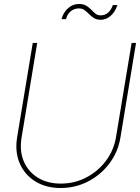

<svg xmlns="http://www.w3.org/2000/svg" viewBox="-20 -945 709 973"><path d="M287.6 7.8Q212.9 7.8 158.7 -25.9Q104.5 -59.6 79.6 -117.9Q54.7 -176.3 66.9 -250L146 -727.5H168.5L89.4 -248Q78.1 -180.7 100.3 -127.9Q122.6 -75.2 171.4 -44.9Q220.2 -14.6 288.1 -14.6Q357.4 -14.6 416.7 -45.4Q476.1 -76.2 516.4 -129.4Q556.6 -182.6 567.9 -250L647 -727.5H669.4L590.3 -248Q578.1 -174.3 534.4 -116.5Q490.7 -58.6 426.3 -25.4Q361.8 7.8 287.6 7.8ZM490.2 -844.7Q469.7 -844.7 456.1 -853.5Q442.4 -862.3 431.4 -873.5Q420.4 -884.8 408.7 -893.6Q397 -902.3 379.9 -902.3Q356 -902.3 338.4 -887.9Q320.8 -873.5 314.5 -848.1H292Q300.3 -881.3 324.5 -903.1Q348.6 -924.8 379.9 -924.8Q402.8 -924.8 417.2 -916Q431.6 -907.2 442.4 -896Q453.1 -884.8 463.9 -876Q474.6 -867.2 489.7 -867.2Q510.7 -867.2 526.1 -879.4Q541.5 -891.6 552.2 -919.4H575.2Q563.5 -884.8 540.8 -864.7Q518.1 -844.7 490.2 -844.7Z"/></svg>

Font: Inter Display Thin
Style: Italic
Weight: 100
Italic angle: -9.39999°
Designer: Rasmus Andersson
Foundry: rsms
Version: Version 4.000;git-a52131595